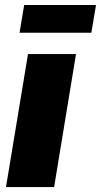

<svg xmlns="http://www.w3.org/2000/svg" viewBox="-20 -763 412 783"><path d="M4.4 0 94.2 -542.5H290L200.7 0ZM371.6 -742.7 352.5 -629.4H59.6L78.6 -742.7Z"/></svg>

Font: Inter 16pt Black
Style: Italic
Weight: 900
Italic angle: -9.3988°
Version: Version 4.001;git-66647c0bb